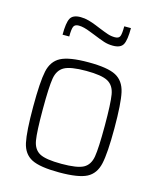

<svg xmlns="http://www.w3.org/2000/svg" viewBox="-110 -800 734 886"><g transform="rotate(15 257.0 -356.5)"><path d="M63 -254Q63 -373 74 -424.5Q85 -476 125 -497Q165 -518 257 -518Q349 -518 388.5 -497Q428 -476 439.5 -424.5Q451 -373 451 -254Q451 -136 439.5 -84.5Q428 -33 388.5 -12.5Q349 8 257 8Q165 8 125 -12.5Q85 -33 74 -84Q63 -135 63 -254ZM405 -254Q405 -361 398 -402.5Q391 -444 361 -460.5Q331 -477 257 -477Q183 -477 153 -460.5Q123 -444 116 -402.5Q109 -361 109 -254Q109 -147 116 -106Q123 -65 152.5 -49Q182 -33 257 -33Q332 -33 361.5 -49Q391 -65 398 -106Q405 -147 405 -254ZM168 -710Q188 -710 207.5 -704.5Q227 -699 244 -692Q261 -685 266 -683Q293 -672 309.5 -666.5Q326 -661 344 -661Q363 -661 368 -673.5Q373 -686 373 -721H405Q405 -664 393.5 -642.5Q382 -621 345 -621Q322 -621 302 -627.5Q282 -634 248 -648Q242 -650 226 -656.5Q210 -663 196 -666.5Q182 -670 170 -670Q151 -670 145.5 -657.5Q140 -645 140 -610H108Q108 -667 119.5 -688.5Q131 -710 168 -710Z"/></g></svg>

Font: Saira Semi Condensed ExtraLight
Style: Regular
Weight: 200
Width: 4
Designer: Hector Gatti with collaboration of the Omnibus-Type team
Foundry: Omnibus-Type
Version: Version 1.001; ttfautohint (v1.8)